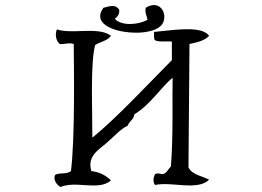

<svg xmlns="http://www.w3.org/2000/svg" viewBox="-20 -775 1040 763"><path d="M633 -708C633 -732 618 -754 593 -755C583 -755 572 -752 559 -744C555 -722 564 -713 566 -696C531 -677 465 -670 436 -700C446 -708 455 -717 454 -736C439 -759 418 -751 391 -744C382 -732 378 -721 378 -711C378 -668 453 -645 521 -645C568 -645 612 -657 626 -681C631 -689 633 -699 633 -708ZM811 -61C783 -76 743 -80 729 -110C730 -260 732 -488 733 -600C763 -607 794 -613 811 -633C801 -646 782 -654 759 -657C711 -663 643 -653 592 -648C593 -636 590 -621 596 -615C612 -607 641 -612 663 -610V-536C561 -433 439 -302 347 -228C347 -354 339 -522 358 -596C378 -609 408 -613 421 -633C403 -646 379 -651 352 -652C303 -654 247 -645 206 -658C197 -637 204 -609 218 -600C232 -598 257 -607 273 -600C274 -488 278 -226 262 -95C243 -81 216 -90 199 -80C190 -61 206 -39 221 -32C261 -49 312 -37 356 -38C381 -38 403 -43 421 -58C400 -79 373 -92 343 -95C336 -120 339 -138 348 -153C359 -173 380 -187 399 -203C437 -235 455 -260 488 -276C493 -294 512 -299 514 -321C576 -357 624 -433 666 -466C664 -390 669 -227 659 -113C646 -101 644 -87 626 -83C613 -84 608 -89 596 -83C589 -69 587 -53 596 -40C638 -49 694 -37 741 -38C769 -39 794 -44 811 -61Z"/></svg>

Font: Yuji Syuku Std R
Style: Regular
Weight: 400
Designer: Kataoka Yuji
Foundry: Kinuta Font Factory
Version: Version 3.000;hotconv 1.0.111;makeotfexe 2.5.65597